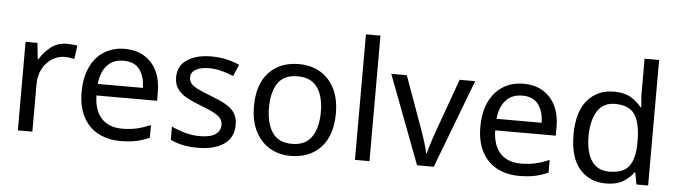

<svg xmlns="http://www.w3.org/2000/svg" viewBox="-48 -954 4081 1158"><g transform="rotate(5 1993.0 -375.0)"><path d="M335 -546Q350 -546 367.5 -544.5Q385 -543 398 -540L387 -459Q374 -462 358.5 -464Q343 -466 329 -466Q288 -466 252 -443.5Q216 -421 194.5 -380.5Q173 -340 173 -286V0H85V-536H157L167 -438H171Q197 -482 238 -514Q279 -546 335 -546Z M685 -546Q754 -546 803.5 -516Q853 -486 879.5 -431.5Q906 -377 906 -304V-251H539Q541 -160 585.5 -112.5Q630 -65 710 -65Q761 -65 800.5 -74.5Q840 -84 882 -102V-25Q841 -7 801 1.5Q761 10 706 10Q630 10 571.5 -21Q513 -52 480.5 -113.5Q448 -175 448 -264Q448 -352 477.5 -415Q507 -478 560.5 -512Q614 -546 685 -546ZM684 -474Q621 -474 584.5 -433.5Q548 -393 541 -321H814Q813 -389 782 -431.5Q751 -474 684 -474Z M1391 -148Q1391 -70 1333 -30Q1275 10 1177 10Q1121 10 1080.5 1Q1040 -8 1009 -24V-104Q1041 -88 1086.5 -74.5Q1132 -61 1179 -61Q1246 -61 1276 -82.5Q1306 -104 1306 -140Q1306 -160 1295 -176Q1284 -192 1255.5 -208Q1227 -224 1174 -244Q1122 -264 1085 -284Q1048 -304 1028 -332Q1008 -360 1008 -404Q1008 -472 1063.5 -509Q1119 -546 1209 -546Q1258 -546 1300.5 -536.5Q1343 -527 1380 -510L1350 -440Q1316 -454 1279 -464Q1242 -474 1203 -474Q1149 -474 1120.5 -456.5Q1092 -439 1092 -409Q1092 -387 1105 -371.5Q1118 -356 1148.5 -341.5Q1179 -327 1230 -307Q1281 -288 1317 -268Q1353 -248 1372 -219.5Q1391 -191 1391 -148Z M1987 -269Q1987 -136 1919.5 -63Q1852 10 1737 10Q1666 10 1610.5 -22.5Q1555 -55 1523 -117.5Q1491 -180 1491 -269Q1491 -402 1558 -474Q1625 -546 1740 -546Q1813 -546 1868.5 -513.5Q1924 -481 1955.5 -419.5Q1987 -358 1987 -269ZM1582 -269Q1582 -174 1619.5 -118.5Q1657 -63 1739 -63Q1820 -63 1858 -118.5Q1896 -174 1896 -269Q1896 -364 1858 -418Q1820 -472 1738 -472Q1656 -472 1619 -418Q1582 -364 1582 -269Z M2214 0H2126V-760H2214Z M2502 0 2299 -536H2393L2507 -220Q2515 -198 2524 -171Q2533 -144 2540 -119.5Q2547 -95 2550 -78H2554Q2558 -95 2565.5 -120Q2573 -145 2582.5 -172Q2592 -199 2599 -220L2713 -536H2807L2603 0Z M3099 -546Q3168 -546 3217.5 -516Q3267 -486 3293.5 -431.5Q3320 -377 3320 -304V-251H2953Q2955 -160 2999.5 -112.5Q3044 -65 3124 -65Q3175 -65 3214.5 -74.5Q3254 -84 3296 -102V-25Q3255 -7 3215 1.5Q3175 10 3120 10Q3044 10 2985.5 -21Q2927 -52 2894.5 -113.5Q2862 -175 2862 -264Q2862 -352 2891.5 -415Q2921 -478 2974.5 -512Q3028 -546 3099 -546ZM3098 -474Q3035 -474 2998.5 -433.5Q2962 -393 2955 -321H3228Q3227 -389 3196 -431.5Q3165 -474 3098 -474Z M3646 10Q3546 10 3486 -59.5Q3426 -129 3426 -267Q3426 -405 3486.5 -475.5Q3547 -546 3647 -546Q3709 -546 3748.5 -523Q3788 -500 3813 -467H3819Q3818 -480 3815.5 -505.5Q3813 -531 3813 -546V-760H3901V0H3830L3817 -72H3813Q3789 -38 3749 -14Q3709 10 3646 10ZM3660 -63Q3745 -63 3779.5 -109.5Q3814 -156 3814 -250V-266Q3814 -366 3781 -419.5Q3748 -473 3659 -473Q3588 -473 3552.5 -416.5Q3517 -360 3517 -265Q3517 -169 3552.5 -116Q3588 -63 3660 -63Z"/></g></svg>

Font: Noto Sans Grantha
Style: Regular
Weight: 400
Designer: Monotype Design Team
Foundry: Monotype Imaging Inc.
Version: Version 2.003; ttfautohint (v1.8.4.7-5d5b)